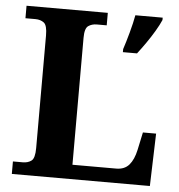

<svg xmlns="http://www.w3.org/2000/svg" viewBox="-52 -763 757 812"><g transform="rotate(5 327.0 -357.0)"><path d="M28 0V-53H70Q92 -53 106.5 -64Q121 -75 121 -118V-596Q121 -639 106.5 -650Q92 -661 70 -661H28V-714H373V-661H331Q310 -661 295 -650.5Q280 -640 280 -600V-61H466Q501 -61 520.5 -83.5Q540 -106 549 -148L565 -223H621L614 0ZM451 -567Q461 -597 472.5 -639Q484 -681 490 -714H606V-704Q597 -683 581 -656Q565 -629 546.5 -602.5Q528 -576 511 -554H451Z"/></g></svg>

Font: Noto Serif Thai
Style: Bold
Weight: 700
Designer: Monotype Design Team
Foundry: Monotype Imaging Inc.
Version: Version 2.002; ttfautohint (v1.8.4.7-5d5b)